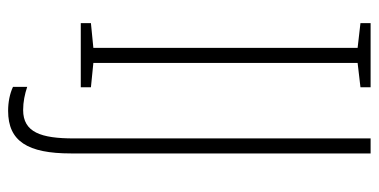

<svg xmlns="http://www.w3.org/2000/svg" viewBox="-250 -504 933 473"><g transform="rotate(90 216.5 -267.5)"><path d="M195 0V-25L135 -31V-682L195 -689V-714H37V-689L98 -682V-31L37 -25V0ZM253 179C328 179 358 131 358 24V-714H321V17C321 98 306 142 251 142C231 142 212 138 194 132V167C211 175 232 179 253 179Z"/></g></svg>

Font: Noto Sans Devanagari UI ExtraCondensed ExtraLight
Style: Regular
Weight: 200
Width: 2
Designer: Jelle Bosma - Monotype Design Team
Foundry: Monotype Imaging Inc.
Version: Version 2.004